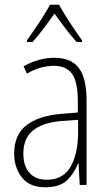

<svg xmlns="http://www.w3.org/2000/svg" viewBox="-20 -784 460 814"><path d="M210 -539Q281 -539 314 -496Q347 -453 347 -357V0H318L313 -92H311Q296 -51 265 -20.5Q234 10 172 10Q105 10 72.5 -32Q40 -74 40 -133Q40 -212 91.5 -252.5Q143 -293 237 -301L310 -307V-353Q310 -437 285.5 -471Q261 -505 208 -505Q182 -505 154 -497.5Q126 -490 94 -472L80 -503Q110 -520 143 -529.5Q176 -539 210 -539ZM240 -271Q160 -264 119.5 -230.5Q79 -197 79 -133Q79 -80 105 -51Q131 -22 178 -22Q247 -22 278.5 -76Q310 -130 311 -218V-276ZM230 -764Q243 -741 261.5 -711.5Q280 -682 298.5 -655Q317 -628 328 -613V-606H305Q282 -631 257 -664Q232 -697 211 -726Q191 -698 165.5 -664Q140 -630 118 -606H94V-613Q108 -632 126.5 -659Q145 -686 162.5 -714Q180 -742 192 -764Z"/></svg>

Font: Noto Sans Khmer UI Condensed ExtraLight
Style: Regular
Weight: 200
Width: 3
Designer: Danh Hong and the Monotype Design Team
Foundry: Monotype Imaging Inc.
Version: Version 2.002; ttfautohint (v1.8.4.7-5d5b)